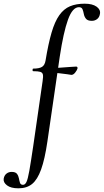

<svg xmlns="http://www.w3.org/2000/svg" viewBox="-137 -746 563 1041"><path d="M-37 275Q-78 275 -99 259Q-120 243 -117 223Q-114 205 -102 195.5Q-90 186 -74 186Q-53 186 -45 196.5Q-37 207 -34.5 221Q-32 235 -28.5 245.5Q-25 256 -12 256Q-1 256 6.5 240.5Q14 225 22 180Q30 135 43 47L94 -306Q98 -331 95.5 -342Q93 -353 81 -356.5Q69 -360 43 -360Q39 -360 39.5 -367Q40 -374 43 -374Q76 -374 91 -383.5Q106 -393 110 -418Q125 -509 142.5 -569Q160 -629 184.5 -663.5Q209 -698 242.5 -712Q276 -726 322 -726Q364 -726 386.5 -710Q409 -694 405 -671Q402 -652 389.5 -642.5Q377 -633 361 -633Q338 -633 329 -644.5Q320 -656 317.5 -670Q315 -684 310.5 -695.5Q306 -707 291 -707Q256 -707 231.5 -639Q207 -571 187 -439L120 21Q106 117 86 172.5Q66 228 37 251.5Q8 275 -37 275ZM250 -340Q246 -341 227 -343.5Q208 -346 183 -349Q158 -352 134 -352L136 -377Q159 -377 188.5 -379Q218 -381 243 -383Q268 -385 276 -385Q281 -385 282.5 -381.5Q284 -378 283 -374Q281 -366 271 -353Q261 -340 250 -340Z"/></svg>

Font: Cormorant Garamond Light SemiBold
Style: Italic
Weight: 600
Italic angle: -10°
Version: Version 4.001